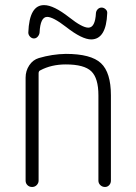

<svg xmlns="http://www.w3.org/2000/svg" viewBox="-20 -745 540 765"><path d="M82 -25.4V-435.5Q82 -462.9 96.7 -484.9Q111.3 -506.8 134.8 -513.7Q187.5 -529.3 242.2 -530.3Q342.8 -530.3 382.3 -493.2Q421.9 -456.1 421.9 -365.2V-25.4Q421.9 -14.6 415 -7.3Q408.2 0 398.4 0Q387.7 0 379.9 -7.3Q372.1 -14.6 372.1 -25.4V-365.2Q372.1 -433.6 343.8 -460.9Q315.4 -488.3 242.2 -488.3Q184.6 -488.3 140.6 -464.8Q133.8 -461.9 133.8 -453.1V-25.4Q133.8 -15.6 126.5 -7.8Q119.1 0 107.9 0Q96.7 0 89.4 -7.3Q82 -14.6 82 -25.4ZM92.8 -615.2Q96.7 -725.6 156.2 -724.6Q193.4 -724.6 255.9 -675.8Q307.6 -634.8 332 -634.8Q359.4 -634.8 362.3 -693.4Q363.3 -702.1 369.6 -708.5Q376 -714.8 384.8 -714.8Q393.6 -714.8 400.9 -708Q408.2 -701.2 407.2 -692.4Q403.3 -588.9 343.8 -587.9Q306.6 -587.9 243.2 -637.7Q191.4 -677.7 168 -677.7Q140.6 -677.7 137.7 -615.2Q136.7 -606.4 130.4 -599.1Q124 -591.8 115.2 -591.8Q106.4 -591.8 99.6 -599.1Q92.8 -606.4 92.8 -615.2Z"/></svg>

Font: Rounded-X Mgen+ 1mn light
Style: Regular
Weight: 200
Designer: [Source Han Sans]
Ryoko NISHIZUKA  (kana & ideographs); Paul D. Hunt (Latin, Greek & Cyrillic); Wenlong ZHANG  (bopomofo
Version: Version 1.059.20150602